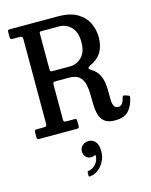

<svg xmlns="http://www.w3.org/2000/svg" viewBox="-152 -846 997 1268"><g transform="rotate(-15 346.5 -212.0)"><path d="M692.5 -107.5Q681.5 -55 652.2 -21.8Q623 11.5 559 11.5Q511.5 11.5 487.8 -7.5Q464 -26.5 455.2 -58Q446.5 -89.5 445.8 -127Q445 -164.5 444.2 -202Q443.5 -239.5 435.2 -270.8Q427 -302 404.2 -321Q381.5 -340 335 -340H248.5Q232.5 -340 229.2 -335.2Q226 -330.5 226 -314.5V-83.5Q226 -72 229.8 -69Q233.5 -66 245.5 -66H298.5Q309.5 -66 312.5 -62.5Q315.5 -59 315.5 -47.5V-17.5Q315.5 -6.5 312 -3.2Q308.5 0 297 0H42.5Q33 0 29.8 -3.2Q26.5 -6.5 26.5 -16.5V-48Q26.5 -59.5 30.2 -62.8Q34 -66 45 -66H87Q102.5 -66 107 -69.5Q111.5 -73 111.5 -88.5V-659.5Q111.5 -676 107 -680Q102.5 -684 86.5 -684H45Q31.5 -684 29 -688.5Q26.5 -693 26.5 -707V-732.5Q26.5 -743 29 -746.5Q31.5 -750 41.5 -750H369Q453.5 -750 503 -720.2Q552.5 -690.5 574 -644.2Q595.5 -598 595.5 -548.5Q595.5 -487 570.5 -446Q545.5 -405 490.5 -380.5Q477 -373.5 477 -366.5Q477 -359.5 493.5 -350Q525.5 -330.5 540.5 -302.5Q555.5 -274.5 559.8 -243Q564 -211.5 563.8 -180.8Q563.5 -150 564.5 -124.5Q565.5 -99 573.8 -84Q582 -69 604 -69Q616.5 -69 627.5 -81.5Q638.5 -94 645 -123Q649 -135.5 659 -132L682.5 -125Q688.5 -123 691.5 -119.5Q694.5 -116 692.5 -107.5ZM247 -410H362Q407.5 -410 442 -443.8Q476.5 -477.5 476.5 -546.5Q476.5 -615.5 442 -649.8Q407.5 -684 362 -684H246.5Q229 -684 227.5 -680.8Q226 -677.5 226 -660V-434Q226 -418 228.2 -414Q230.5 -410 247 -410ZM292.5 152Q292.5 128.5 310.2 113Q328 97.5 353.5 97.5Q380.5 97.5 398.8 119.2Q417 141 417 188Q417 218.5 402.5 249Q388 279.5 362.2 300.8Q336.5 322 303 325.5Q298 326 295.8 325Q293.5 324 293.5 318.5V296.5Q293.5 289 303.5 287.5Q332 283.5 353.2 258.8Q374.5 234 373.5 201.5Q373 195.5 365 200.5Q357 205.5 342 205.5Q319 205.5 305.8 190.2Q292.5 175 292.5 152Z"/></g></svg>

Font: Besley* Narrow Medium
Style: Regular
Weight: 500
Width: 4
Designer: Owen Earl
Foundry: indestructible type*
Version: Version 3.000; ttfautohint (v1.8.3)